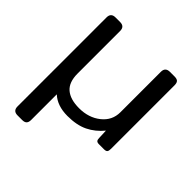

<svg xmlns="http://www.w3.org/2000/svg" viewBox="-180 -606 909 909"><g transform="rotate(45 274.5 -152.0)"><path d="M47 146V-450Q47 -480 77 -480H108Q138 -480 138 -450V-165Q138 -107 169 -80.5Q200 -54 259 -54Q323 -54 367 -89Q411 -124 411 -179V-450Q411 -480 442 -480H472Q489 -480 495.5 -473Q502 -466 502 -450V-25Q502 -11 497.5 -5.5Q493 0 480 0H446Q435 0 430.5 -5Q426 -10 426 -21L424 -69Q392 -30 350 -9.5Q308 11 246 11Q178 11 138 -26V146Q138 161 131 168.5Q124 176 108 176H77Q47 176 47 146Z"/></g></svg>

Font: Mitr Light
Style: Regular
Weight: 300
Designer: Thanarat Vachiruckul
Foundry: Cadson Demak
Version: Version 1.003